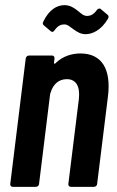

<svg xmlns="http://www.w3.org/2000/svg" viewBox="-20 -727 454 747"><path d="M230 -632C244 -632 251 -623 266 -613C281 -602 295 -594 313 -594C338 -594 373 -608 400 -654C404 -661 403 -666 398 -670L373 -691C368 -696 361 -694 356 -687C344 -670 331 -665 319 -665C304 -665 294 -676 284 -684C269 -696 253 -707 231 -707C201 -707 171 -689 149 -644C145 -637 146 -632 151 -628L177 -606C182 -601 188 -602 193 -610C205 -627 217 -632 230 -632ZM293 -519C262 -519 226 -510 197 -482C194 -478 190 -478 190 -482L192 -499C193 -506 189 -511 182 -511H93C86 -511 81 -506 80 -499L20 -12C19 -5 23 0 30 0H119C126 0 132 -5 132 -12L175 -361C176 -363 176 -365 177 -367C187 -400 209 -419 240 -419C276 -419 292 -391 287 -343L246 -12C245 -5 249 0 256 0H345C352 0 358 -5 358 -12L400 -352C413 -457 377 -519 293 -519Z"/></svg>

Font: Barlow Condensed SemiBold
Style: Italic
Weight: 600
Width: 3
Italic angle: -7°
Designer: Jeremy Tribby
Foundry: Tribby Type
Version: Version 1.422;hotconv 1.0.109;makeotfexe 2.5.65596